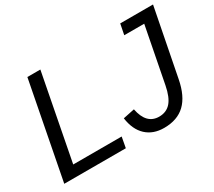

<svg xmlns="http://www.w3.org/2000/svg" viewBox="-131 -935 1325 1191"><g transform="rotate(-30 532.0 -339.0)"><path d="M472 0H31L164 -688H257L139 -76H486ZM742 10Q664 10 615 -35.5Q566 -81 554 -167L636 -184Q659 -66 750 -66Q802 -66 833.5 -101.5Q865 -137 880 -215L957 -612H814L829 -688H1064L970 -207Q949 -97 893 -43.5Q837 10 742 10Z"/></g></svg>

Font: Libra Sans
Style: Italic
Weight: 400
Italic angle: -12°
Foundry: Context Ltd
Version: Version 1.002